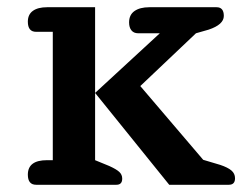

<svg xmlns="http://www.w3.org/2000/svg" viewBox="-20 -511 688 531"><path d="M57 -28Q57 -68 110 -68H126V-423H80Q57 -423 57 -451Q57 -471 71 -481Q85 -491 110 -491H243V-68L282 -52Q302 -43 310 -35.5Q318 -28 318 -17Q318 0 302 0H80Q57 0 57 -28ZM243 -254 422 -419H362Q350 -419 343.5 -427Q337 -435 337 -449Q337 -470 352 -480.5Q367 -491 393 -491H579Q599 -491 599 -467Q599 -443 557 -429L522 -419L368 -273L542 -69L589 -55Q610 -48 620 -39.5Q630 -31 630 -18Q630 0 613 0H448Z"/></svg>

Font: Maitree SemiBold
Style: Regular
Weight: 600
Designer: CadsonDemak Team
Foundry: CadsonDemak
Version: Version 1.001